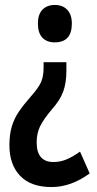

<svg xmlns="http://www.w3.org/2000/svg" viewBox="-20 -569 390 775"><path d="M248 -284Q248 -234 235 -199Q222 -164 189 -127Q156 -88 142 -59.5Q128 -31 128 6Q128 85 196 85Q224 85 249.5 74Q275 63 303 43L342 131Q267 186 188 186Q105 186 61.5 141Q18 96 18 17Q18 -26 27.5 -58Q37 -90 56 -118Q75 -146 104 -179Q137 -216 146.5 -239.5Q156 -263 156 -296V-318H248ZM270 -474Q270 -398 201 -398Q169 -398 151 -417Q133 -436 133 -474Q133 -511 151.5 -530Q170 -549 201 -549Q233 -549 251.5 -529.5Q270 -510 270 -474Z"/></svg>

Font: Noto Sans Ethiopic ExtraCondensed SemiBold
Style: Regular
Weight: 600
Width: 2
Designer: Monotype Design Team
Foundry: Monotype Imaging Inc.
Version: Version 2.102; ttfautohint (v1.8.4.7-5d5b)